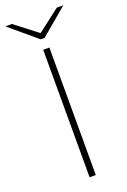

<svg xmlns="http://www.w3.org/2000/svg" viewBox="-193 -882 617 934"><g transform="rotate(-20 116.0 -415.0)"><path d="M100 0V-660H132V0ZM106 -712 -34 -830H0L114 -742H118L232 -830H266L126 -712Z"/></g></svg>

Font: SourceSans3VF
Style: Regular
Weight: 200
Designer: Paul D. Hunt
Foundry: Adobe
Version: Version 3.052;hotconv 1.1.0;makeotfexe 2.6.0